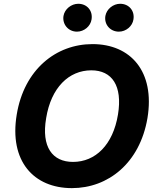

<svg xmlns="http://www.w3.org/2000/svg" viewBox="-20 -966 822 996"><path d="M745 -353.7C784.8 -595.9 657 -737.2 459.9 -737.2C270.2 -737.2 105.1 -605.1 66.8 -371.8C26.6 -130.3 154.8 9.9 353 9.9C541.5 9.9 705.6 -120.4 745 -353.7ZM219.5 -353.7C245 -511.4 337 -601.2 453.8 -601.2C561.1 -601.2 616.5 -521.3 592 -371.8C566.1 -214.1 474.8 -126.1 358.7 -126.1C252.1 -126.1 193.5 -203.5 219.5 -353.7ZM309.3 -883.2C302.6 -839.5 334.5 -801.8 379.3 -801.8C416.5 -801.8 449.9 -830.3 454.9 -865.1C462.4 -909.8 431.8 -946.4 386 -946.4C349.8 -946.4 315.3 -919 309.3 -883.2ZM526.6 -883.2C519.5 -838.8 551.8 -801.8 596.6 -801.8C633.9 -801.8 667.3 -830.3 672.2 -865.1C679.7 -909.8 649.1 -946.4 603.3 -946.4C567.1 -946.4 533 -919 526.6 -883.2Z"/></svg>

Font: Magic Ui Pro
Style: Bold Italic
Weight: 700
Italic angle: -9.39999°
Designer: Stefan Endress, Andreas Faust
Version: Version 1.000;FEAKit 1.0